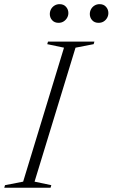

<svg xmlns="http://www.w3.org/2000/svg" viewBox="-49 -880 528 900"><path d="M251 -656.5 172.5 -673 176 -685H393.5L390 -673L305 -656.5L113 -28.5L191.5 -12L188 0H-29L-25.5 -12L59.5 -28.5ZM225.5 -773Q206.5 -773 195.5 -785.2Q184.5 -797.5 184.5 -814Q184.5 -826.5 190.2 -837Q196 -847.5 206.5 -854Q217 -860.5 230.5 -860.5Q249.5 -860.5 260.5 -848Q271.5 -835.5 271.5 -819Q271.5 -807 265.5 -796.5Q259.5 -786 249.2 -779.5Q239 -773 225.5 -773ZM413 -773Q394 -773 383 -785.2Q372 -797.5 372 -814Q372 -826.5 377.8 -837Q383.5 -847.5 394 -854Q404.5 -860.5 418 -860.5Q437 -860.5 448 -848Q459 -835.5 459 -819Q459 -807 453.2 -796.5Q447.5 -786 437.2 -779.5Q427 -773 413 -773Z"/></svg>

Font: Newsreader 36pt Light
Style: Italic
Weight: 300
Italic angle: -17°
Designer: Hugues Gentile
Foundry: Production Type
Version: Version 1.003